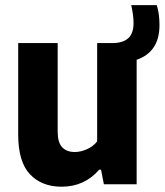

<svg xmlns="http://www.w3.org/2000/svg" viewBox="-20 -714 638 744"><path d="M509.5 -482.5V0H382.5L371.5 -56.5H364.5Q307 9.5 219 9.5Q141.5 9.5 96 -38.8Q50.5 -87 50.5 -192.5V-547H203.5V-204.5Q203.5 -162 220.8 -143.5Q238 -125 269.5 -125Q292.5 -125 316.8 -135.8Q341 -146.5 356.5 -166V-547H414Q455 -547 476.2 -565.2Q497.5 -583.5 497.5 -625Q497.5 -655 488.5 -694H587.5Q598 -661 598 -617Q598 -563.5 575 -530Q552 -496.5 509.5 -482.5Z"/></svg>

Font: Encode Sans Semi Condensed
Style: Bold
Weight: 700
Width: 4
Designer: Multiple Designers
Foundry: Impallari Type
Version: Version 2.000